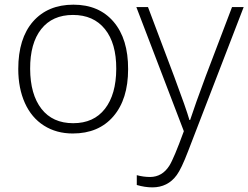

<svg xmlns="http://www.w3.org/2000/svg" viewBox="-20 -561 1062 821"><path d="M156.2 -436.5Q108.4 -376 108.9 -266.6Q109.4 -157.2 157.2 -95.7Q205.1 -34.2 293 -34.2Q380.9 -34.2 428.7 -95.7Q476.6 -157.2 477.1 -266.6Q477.5 -376 428.7 -436.5Q379.9 -497.1 292 -497.1Q204.1 -497.1 156.2 -436.5ZM527.8 -265.1Q527.8 -136.7 464.8 -63.5Q401.9 9.8 291 9.8Q221.2 9.8 168 -23.9Q114.7 -57.6 86.4 -120.6Q58.1 -183.6 58.1 -266.1Q58.1 -396.5 121.1 -468.8Q184.6 -541 293.9 -541Q403.3 -541 465.8 -467.8Q528.3 -394.5 527.8 -265.1ZM564.9 230V188Q593.3 195.8 622.1 195.8Q673.8 195.3 704.1 147.5Q723.6 116.7 766.1 0L563 -530.8H612.8L725.1 -232.9Q776.4 -95.7 790 -47.9H793Q813.5 -110.8 859.9 -235.8L972.2 -530.8H1022L784.2 85.9Q755.4 161.1 735.8 187.5Q716.8 213.9 690.4 227.1Q664.1 240.2 631.8 240.2Q599.6 240.2 564.9 230Z"/></svg>

Font: OpenSans-Light
Style: Regular
Weight: 300
Foundry: Ascender Corporation
Version: Version 1.10